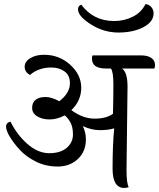

<svg xmlns="http://www.w3.org/2000/svg" viewBox="-20 -925 787 950"><path d="M366 -879Q366 -896 382 -902Q442 -821 545 -821Q594 -821 636.5 -842Q679 -863 700 -905Q717 -903 728.5 -890Q740 -877 740 -859Q740 -817 689.5 -790.5Q639 -764 566 -764Q493 -764 429.5 -804.5Q366 -845 366 -879ZM611 -497 606 -85Q606 -17 617 1Q606 5 595 5Q537 5 537 -90Q537 -209 545 -290Q516 -281 474.5 -281Q433 -281 390 -301Q405 -269 405 -236Q405 -175 365 -138Q325 -101 266 -101Q207 -101 158.5 -125Q110 -149 79 -182.5Q48 -216 29 -247.5Q10 -279 10 -298.5Q10 -318 32 -323Q64 -258 116 -212.5Q168 -167 223.5 -167Q279 -167 310 -193.5Q341 -220 341 -259.5Q341 -299 327 -322Q313 -345 300 -354Q262 -334 225.5 -334Q189 -334 164 -349.5Q139 -365 139 -391.5Q139 -418 156.5 -431.5Q174 -445 205 -445Q236 -445 273 -424Q326 -464 326 -514Q326 -552 299.5 -571.5Q273 -591 234 -591Q171 -591 128 -554Q102 -569 102 -594.5Q102 -620 129.5 -637Q157 -654 198 -654Q273 -654 327.5 -604.5Q382 -555 382 -491Q382 -427 333 -380Q390 -338 448 -338Q506 -338 539 -362Q541 -446 541 -507.5Q541 -569 529 -586H504Q435 -586 435 -635Q435 -646 438 -651H677Q710 -651 728.5 -638.5Q747 -626 747 -603Q747 -595 744 -586H584Q611 -567 611 -497Z"/></svg>

Font: Laila
Style: Regular
Weight: 400
Version: Version 1.301;PS 1.0;hotconv 1.0.78;makeotf.lib2.5.61930; tt